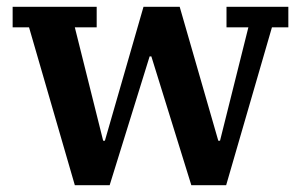

<svg xmlns="http://www.w3.org/2000/svg" viewBox="-20 -542 881 562"><path d="M65 -462H17V-522H263V-462H199L282 -130H287L400 -522H506L619 -130H624L707 -462H643V-522H824V-462H776L642 0H540L423 -377H418L301 0H199Z"/></svg>

Font: IBM Plex Serif SemiBold
Style: Regular
Weight: 600
Designer: Mike Abbink, Paul van der Laan, Pieter van Rosmalen
Foundry: Bold Monday
Version: Version 2.5